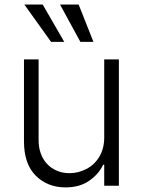

<svg xmlns="http://www.w3.org/2000/svg" viewBox="-20 -802 617 829"><path d="M83.5 -192.1V-545.5H146.7V-196Q146.7 -165.8 155.9 -139.9Q165.1 -114 182.5 -95Q199.9 -76 224.8 -65.2Q249.6 -54.3 280.9 -54.3Q317.5 -54.3 352.3 -72.1Q369.3 -80.6 383.5 -93.8Q397.7 -106.9 408.2 -124.1Q418.7 -141.3 424.4 -162.5Q430 -183.6 430 -208.5V-545.5H493.3V0H430V-90.6H425.1Q406.6 -50.1 364.3 -21Q323.5 7.1 262.8 7.1Q185 7.1 133.9 -44Q83.5 -94.5 83.5 -192.1ZM319.6 -782.3 383.5 -621.1H327.1L239.3 -782.3ZM85.2 -782.3H164.4L257.5 -621.1H200.6Z"/></svg>

Font: Inter P Light
Style: Regular
Weight: 300
Designer: Rasmus Andersson
Foundry: rsms
Version: Version 3.018;git-588b23468